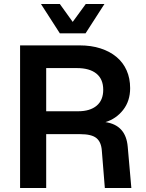

<svg xmlns="http://www.w3.org/2000/svg" viewBox="-20 -936 729 956"><path d="M80 0V-710H377Q434 -710 480.5 -695Q527 -680 560 -652.5Q593 -625 610.5 -585.5Q628 -546 628 -497Q628 -433 593 -388.5Q558 -344 505 -328Q607 -313 616 -205L634 0H502L487 -186Q484 -229 460 -248.5Q436 -268 380 -268H210V0ZM210 -382H369Q428 -382 461 -409.5Q494 -437 494 -489Q494 -542 460 -569.5Q426 -597 363 -597H210ZM184 -916H278L342 -827L407 -916H500L406 -770H278Z"/></svg>

Font: Geist SemBd
Style: Regular
Weight: 400
Designer: Basement.studio, Andrés Briganti, Mateo Zaragoza
Foundry: Basement.studio, Vercel, Andrés Briganti, Guido Ferreyra, Mateo Zaragoza
Version: Version 1.401